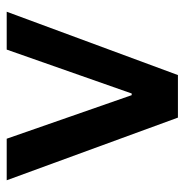

<svg xmlns="http://www.w3.org/2000/svg" viewBox="-9 -542 551 573"><g transform="rotate(-90 266.5 -255.5)"><path d="M202 0 15 -511H139L269 -138H274L405 -511H518L329 0Z"/></g></svg>

Font: Chivo Medium
Style: Regular
Weight: 500
Designer: Hector Gatti
Foundry: Omnibus-Type
Version: Version 2.002